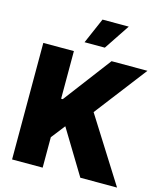

<svg xmlns="http://www.w3.org/2000/svg" viewBox="-133 -1027 956 1125"><g transform="rotate(15 345.0 -464.5)"><path d="M47.9 0H233.4V-184.6L298.8 -268.6L461.9 0H684.6L437.5 -391.6L679.7 -707H461.9L243.2 -418H233.4V-707H47.9ZM280.3 -773.4H403.3L506.8 -928.7H347.7Z"/></g></svg>

Font: Pretendard Black
Style: Regular
Weight: 900
Designer: Base glyphs from Inter by Rasmus Andersson; Hangeul glyphs from Noto Sans CJK(Source Han Sans) by Jang Soo-young and Kan
Foundry: Kil Hyung-jin
Version: Version 1.309;Glyphs 3.2 (3225)